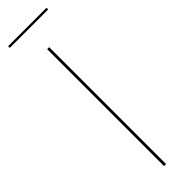

<svg xmlns="http://www.w3.org/2000/svg" viewBox="-285 -820 813 813"><g transform="rotate(-45 122.0 -413.0)"><path d="M8 0ZM128 0H116V-700H128ZM8 -826H238V-816H8Z"/></g></svg>

Font: Lato Hairline
Style: Regular
Weight: 100
Designer: Lukasz Dziedzic
Foundry: tyPoland Lukasz Dziedzic
Version: Version 2.007; 2014-02-27